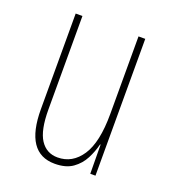

<svg xmlns="http://www.w3.org/2000/svg" viewBox="-105 -657 618 695"><g transform="rotate(20 204.0 -309.5)"><path d="M337 -578V-51H317L316 -163H314Q307 -134 292.5 -106Q278 -78 252 -59.5Q226 -41 183 -41Q69 -41 69 -210V-578H95V-218Q95 -138 118.5 -102Q142 -66 185 -66Q242 -66 276.5 -118Q311 -170 311 -279V-578Z"/></g></svg>

Font: Noto Sans Tamil UI ExtraCondensed Thin
Style: Regular
Weight: 100
Width: 2
Designer: Jelle Bosma - Monotype Design Team
Foundry: Monotype Imaging Inc.
Version: Version 2.004; ttfautohint (v1.8.4.7-5d5b)